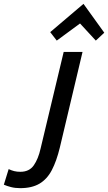

<svg xmlns="http://www.w3.org/2000/svg" viewBox="-174 -791 562 998"><path d="M-69 187Q-95 187 -116.5 181.5Q-138 176 -154 169L-129 88Q-114 95 -100 98.5Q-86 102 -68 102Q-22 102 1.5 68.5Q25 35 37 -19L157 -521H255L137 -24Q120 46 95.5 93Q71 140 31.5 163.5Q-8 187 -69 187ZM121 -580 87 -624 260 -771 368 -621 324 -580 242 -669Z"/></svg>

Font: Ubuntu Sans Medium
Style: Italic
Weight: 500
Italic angle: -13.5°
Designer: Dalton Maag Ltd
Foundry: Dalton Maag Ltd
Version: Version 1.006